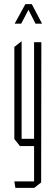

<svg xmlns="http://www.w3.org/2000/svg" viewBox="-20 -704 269 924"><path d="M54 200 49 170V169H144V-1H76L49 -35V-478L83 -505H84V-36H144V-501H179L178 174L145 200ZM151 -590 117 -657 82 -590H51V-591L102 -684H132H133L182 -591V-590Z"/></svg>

Font: Foldit Thin ExtraLight
Style: Regular
Weight: 250
Version: Version 1.003